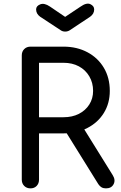

<svg xmlns="http://www.w3.org/2000/svg" viewBox="-20 -1038 667 1058"><path d="M148 0Q127 0 113.5 -13.5Q100 -27 100 -48V-733Q100 -754 113.5 -767.5Q127 -781 148 -781H330Q404 -781 462 -750Q520 -719 552.5 -664Q585 -609 585 -537Q585 -469 552.5 -416Q520 -363 462 -333Q404 -303 330 -303H195V-48Q195 -27 182 -13.5Q169 0 148 0ZM564 0Q550 0 540 -5.5Q530 -11 522 -23L338 -319L432 -345L601 -73Q618 -46 606 -23Q594 0 564 0ZM195 -392H330Q378 -392 414.5 -410.5Q451 -429 472 -462Q493 -495 493 -537Q493 -582 472 -617.5Q451 -653 414.5 -672.5Q378 -692 330 -692H195ZM339 -864Q325 -864 315 -871L201 -946Q179 -962 179 -986Q179 -1005 201.5 -1014Q224 -1023 255 -1002L339 -945L423 -1001Q457 -1025 478 -1015Q499 -1005 499 -986Q499 -962 477 -946L364 -871Q353 -864 339 -864Z"/></svg>

Font: Comfortaa SemiBold
Style: Regular
Weight: 600
Designer: Johan Aakerlund
Foundry: Johan Aakerlund
Version: Version 3.104; ttfautohint (v1.8.1.43-b0c9)